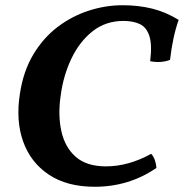

<svg xmlns="http://www.w3.org/2000/svg" viewBox="-20 -705 703 734"><path d="M663 -629Q651 -595 643 -557Q635 -519 630 -476Q595 -463 554 -471Q562 -534 551 -567.5Q540 -601 514.5 -613Q489 -625 452 -625Q384 -625 334 -585.5Q284 -546 253 -481Q222 -416 212 -340Q201 -266 214.5 -204Q228 -142 269.5 -105.5Q311 -69 385 -69Q471 -69 558 -117Q567 -107 572 -93Q577 -79 578 -63Q473 9 342 9Q236 9 166.5 -37.5Q97 -84 68.5 -164Q40 -244 56 -346Q69 -433 107.5 -497Q146 -561 201 -602.5Q256 -644 320 -664.5Q384 -685 448 -685Q510 -685 562 -672Q614 -659 663 -629Z"/></svg>

Font: Vollkorn
Style: Bold Italic
Weight: 700
Italic angle: -11°
Designer: Friedrich Althausen
Foundry: Friedrich Althausen
Version: Version 5.000; ttfautohint (v1.8.3)